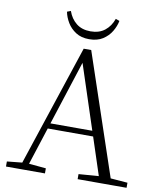

<svg xmlns="http://www.w3.org/2000/svg" viewBox="-98 -1005 904 1082"><g transform="rotate(10 353.5 -463.5)"><path d="M198 -919 219 -927Q234 -884 266 -858.5Q298 -833 347 -833Q397 -833 429 -858.5Q461 -884 476 -927L498 -919Q492 -888 474 -858Q456 -828 425 -808Q394 -788 347 -788Q302 -788 271 -808Q240 -828 222 -858Q204 -888 198 -919ZM11 0V-29L109 -39H126L234 -29V0ZM85 0 327 -730H370L616 0H548L324 -682H344L340 -668L124 0ZM192 -252 194 -283H493L495 -252ZM421 0V-29L554 -39H574L701 -29V0Z"/></g></svg>

Font: Noto Serif KR
Style: Regular
Weight: 200
Designer: Ryoko NISHIZUKA 西塚涼子 (kana & ideographs); Frank Grießhammer (Latin, Greek & Cyrillic); Wenlong ZHANG 张文龙 (bopomofo); San
Foundry: Adobe
Version: Version 2.001;hotconv 1.1.0;makeotfexe 2.6.0